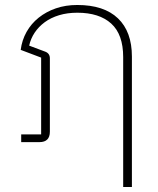

<svg xmlns="http://www.w3.org/2000/svg" viewBox="-20 -570 633 770"><path d="M474 -341Q474 -432 426 -475.5Q378 -519 290 -519Q250 -519 217 -509Q184 -499 159.5 -481Q135 -463 119 -439Q103 -415 97 -387L161 -363Q180 -356 180 -336V-42Q180 0 138 0H65V-31H145V-339L63 -370Q68 -409 86.5 -442Q105 -475 135 -499Q165 -523 204 -536.5Q243 -550 290 -550Q397 -550 453 -496.5Q509 -443 509 -343V180H474Z"/></svg>

Font: IBM Plex Sans Thai ExtLt
Style: Regular
Weight: 200
Designer: Mike Abbink, Paul van der Laan, Pieter van Rosmalen, Ben Mitchell, Mark Frömberg
Foundry: Bold Monday
Version: Version 1.2